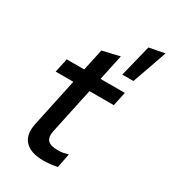

<svg xmlns="http://www.w3.org/2000/svg" viewBox="-194 -892 889 999"><g transform="rotate(30 250.5 -392.5)"><path d="M361 -585 408 -775 501 -793 428 -585ZM229 8Q151 8 117 -29Q83 -66 97 -134L159 -425H53L71 -509H176L204 -639L307 -663L274 -509H420L402 -425H256L198 -153Q189 -112 205.5 -94Q222 -76 268 -76Q283 -76 296.5 -78.5Q310 -81 328 -86L311 -1Q294 3 271.5 5.5Q249 8 229 8Z"/></g></svg>

Font: Red Hat Display Medium
Style: Italic
Weight: 500
Italic angle: -12°
Designer: Pentagram, MCKL
Foundry: Pentagram, MCKL
Version: Version 1.023; ttfautohint (v1.8.3)